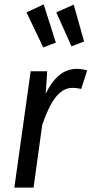

<svg xmlns="http://www.w3.org/2000/svg" viewBox="-20 -850 415 870"><path d="M375 -531 348 -447Q326 -452 309 -452Q265 -452 231.5 -408.5Q198 -365 171 -282L132 0H45L119 -527H194L187 -425Q214 -481 249 -509.5Q284 -538 328 -538Q350 -538 375 -531ZM233 -657 176 -635 100 -794 178 -830ZM361 -662 304 -640 235 -794 314 -829Z"/></svg>

Font: Fira Sans Condensed
Style: Italic
Weight: 400
Width: 3
Italic angle: -8°
Designer: bBox Type GmbH & Carrois Corporate GbR & Edenspiekermann AG
Foundry: bBox Type GmbH & Carrois Corporate GbR & Edenspiekermann AG
Version: Version 4.301